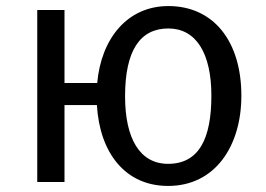

<svg xmlns="http://www.w3.org/2000/svg" viewBox="-20 -601 879 634"><path d="M536 -581C400 -581 314 -473 301 -327H193V-568H103V0H193V-254H300C309 -97 393 13 535 13C690 13 777 -118 777 -285C777 -465 685 -581 536 -581ZM535 -60C442 -60 393 -143 393 -283C393 -435 443 -507 536 -507C627 -507 678 -426 678 -285C678 -143 637 -60 535 -60Z"/></svg>

Font: Glow Sans SC Normal Book
Style: Regular
Weight: 500
Designer: Ryoko NISHIZUKA (kana, bopomofo & ideographs); Paul D. Hunt (Latin, Greek & Cyrillic); Sandoll Communications, Soo-young
Version: Version 0.93